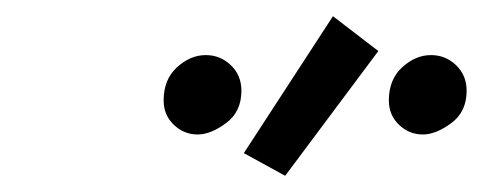

<svg xmlns="http://www.w3.org/2000/svg" viewBox="-20 -793 600 237"><path d="M332 -576 281 -604 391 -773 447 -730ZM224 -627Q207 -627 194.5 -639Q182 -651 182 -669Q182 -695 198.5 -710Q215 -725 234 -725Q252 -725 265 -712.5Q278 -700 278 -681Q278 -655 259 -641Q240 -627 224 -627ZM502 -627Q485 -627 472.5 -639Q460 -651 460 -669Q460 -695 476.5 -710Q493 -725 512 -725Q530 -725 543 -712.5Q556 -700 556 -681Q556 -655 537 -641Q518 -627 502 -627Z"/></svg>

Font: Ubuntu Sans Mono
Style: Italic
Weight: 400
Italic angle: -13.5°
Monospace: yes
Designer: Dalton Maag Ltd
Foundry: Dalton Maag Ltd
Version: Version 1.006